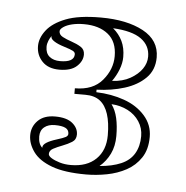

<svg xmlns="http://www.w3.org/2000/svg" viewBox="-35 -757 369 380"><g transform="rotate(5 150.0 -567.0)"><path d="M149 -411Q106 -411 80.5 -420.5Q55 -430 43.5 -446Q32 -462 32 -479Q32 -496 44 -508Q56 -520 78 -520Q101 -520 112.5 -510.5Q124 -501 124 -488Q124 -478 116 -473Q108 -468 97.5 -464Q87 -460 79.5 -456Q72 -452 72 -445Q72 -441 78.5 -437Q85 -433 95 -430Q105 -427 117 -427Q149 -427 167 -444.5Q185 -462 185 -492Q185 -517 179.5 -534Q174 -551 163 -559.5Q152 -568 134 -568H112V-579Q148 -579 166.5 -601Q185 -623 185 -649Q185 -678 167 -692.5Q149 -707 119 -707Q106 -707 95.5 -704.5Q85 -702 78.5 -697.5Q72 -693 72 -689Q72 -682 79.5 -678Q87 -674 97.5 -670.5Q108 -667 116 -662Q124 -657 124 -647Q124 -634 112.5 -623.5Q101 -613 78 -613Q56 -613 44 -625.5Q32 -638 32 -656Q32 -672 44 -687.5Q56 -703 81.5 -713Q107 -723 151 -723Q203 -723 235.5 -705.5Q268 -688 268 -654Q268 -629 252 -613Q236 -597 210.5 -589Q185 -581 155 -580V-575Q185 -574 210.5 -565Q236 -556 252 -538Q268 -520 268 -496Q268 -471 257 -454.5Q246 -438 228.5 -428.5Q211 -419 190 -415Q169 -411 149 -411ZM49 -656Q49 -643 57 -636.5Q65 -630 78 -630Q106 -630 106 -646Q106 -650 101.5 -652.5Q97 -655 84 -659Q71 -663 64 -667.5Q57 -672 57 -676Q57 -677 57 -677.5Q57 -678 57 -678Q54 -674 51.5 -668Q49 -662 49 -656ZM184 -600Q205 -601 220 -609.5Q235 -618 243 -629.5Q251 -641 251 -654Q251 -676 233 -689Q215 -702 177 -704Q189 -694 195.5 -680.5Q202 -667 202 -649Q202 -637 197 -624Q192 -611 184 -600ZM174 -430Q199 -432 216.5 -439.5Q234 -447 242.5 -461.5Q251 -476 251 -496Q251 -512 242.5 -525Q234 -538 219.5 -545.5Q205 -553 187 -554Q195 -543 198.5 -527.5Q202 -512 202 -492Q202 -472 194.5 -456.5Q187 -441 174 -430ZM50 -478Q50 -463 58 -456Q58 -456 58 -456.5Q58 -457 58 -457Q58 -462 65 -466.5Q72 -471 85 -475Q98 -479 102.5 -481.5Q107 -484 107 -488Q107 -496 100 -499.5Q93 -503 79 -503Q66 -503 58 -496.5Q50 -490 50 -478Z"/></g></svg>

Font: Kalnia Glaze Thin SemiBold
Style: Regular
Weight: 600
Version: Version 1.110